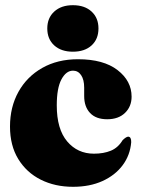

<svg xmlns="http://www.w3.org/2000/svg" viewBox="-20 -707 549 739"><path d="M486.5 -335Q486.5 -297 461.2 -272.5Q436 -248 392.5 -248Q349.5 -248 326.8 -272Q304 -296 304 -337.5V-369.5Q304 -400.5 292.2 -417.8Q280.5 -435 261 -435Q234.5 -435 216.5 -401.5Q198.5 -368 198.5 -301.5Q198.5 -210 238.5 -162.8Q278.5 -115.5 341.5 -115.5Q379 -115.5 406.8 -127Q434.5 -138.5 452 -167.5Q466 -181 473.5 -181Q485.5 -180.5 485 -159.5Q481 -110 452.2 -71.2Q423.5 -32.5 374.5 -10.2Q325.5 12 261 12Q191.5 12 136.8 -15.5Q82 -43 50.2 -95Q18.5 -147 18.5 -220Q18.5 -295 51 -353.5Q83.5 -412 142.5 -445.5Q201.5 -479 280 -479Q378.5 -479 432.5 -437.2Q486.5 -395.5 486.5 -335ZM260.5 -508Q215.5 -508 188.8 -532.2Q162 -556.5 162 -597.5Q162 -638 188.8 -662.5Q215.5 -687 260.5 -687Q306 -687 332.5 -662.5Q359 -638 359 -597.5Q359 -556.5 332.5 -532.2Q306 -508 260.5 -508Z"/></svg>

Font: Fraunces 72pt S000 Black
Style: Regular
Weight: 900
Version: Version 1.000; ttfautohint (v1.8.3)